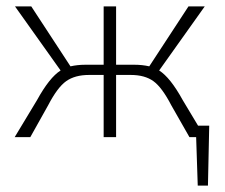

<svg xmlns="http://www.w3.org/2000/svg" viewBox="-20 -430 705 602"><path d="M601 -36H636L632 152H600L595 0H574L517 -100Q488 -156 461 -175.5Q434 -195 390 -195H344V0H305V-195H259Q215 -195 187.5 -175.5Q160 -156 131 -100L75 0H26L96 -116Q135 -187 170 -209L27 -410H78L201 -222Q223 -227 247 -227H305V-410H344V-227H402Q426 -227 448 -222L571 -410H622L479 -209Q514 -187 553 -116Z"/></svg>

Font: EauTestInfant Light
Style: Regular
Weight: 300
Designer: Christian Thalmann (Catharsis Fonts)
Version: Version 0.001;PS 000.001;hotconv 1.0.88;makeotf.lib2.5.64775